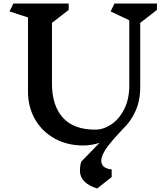

<svg xmlns="http://www.w3.org/2000/svg" viewBox="-20 -806 938 1090"><path d="M776 -676V-310Q776 -235 749 -175Q722 -115 676 -72Q599 10 577 46Q555 82 555 105Q555 128 569 140Q583 152 614 156V199L532 264Q485 250 459.5 224.5Q434 199 434 165Q434 130 442 111L545 5Q497 20 453 20Q362 20 290.5 -19.5Q219 -59 179 -128.5Q139 -198 139 -285V-707L34 -741L56 -786H370V-750L275 -676V-331Q275 -208 336 -139Q397 -70 521 -70Q567 -70 611.5 -99.5Q656 -129 685 -186Q714 -243 714 -321V-691L608 -741L630 -786H871V-750Z"/></svg>

Font: InknutAntiqua
Style: Medium
Weight: 500
Designer: Claus Eggers Srensen
Foundry: Claus Eggers Srensen
Version: Version 1.000; ttfautohint (v1.2) -l 7 -r 28 -G 50 -x 13 -D 